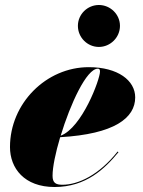

<svg xmlns="http://www.w3.org/2000/svg" viewBox="-20 -739 572 769"><path d="M292 -635.5C292 -589 330 -551 376 -551C422 -551 460.5 -589 460.5 -635.5C460.5 -681.5 422 -719 376 -719C330 -719 292 -681.5 292 -635.5ZM190.5 -35C190.5 -70 202.5 -127.5 221 -189.5C438.5 -202 521.5 -266.5 521.5 -349C521.5 -416.5 452.5 -470 335.5 -470C165 -470 20 -325 20 -150C20 -65 77.5 10 198.5 10C325 10 400.5 -64 454.5 -129.5L451 -132C377 -38.5 293.5 1 230 1C203.5 1 190.5 -6.5 190.5 -35ZM372 -464C378.5 -464 380.5 -460 380.5 -452.5C380.5 -421 308.5 -227.5 223 -195.5C261.5 -322 326.5 -464 372 -464Z"/></svg>

Font: Bodoni* 36pt Fatface
Style: Italic
Weight: 900
Italic angle: -13°
Version: Version 2.3